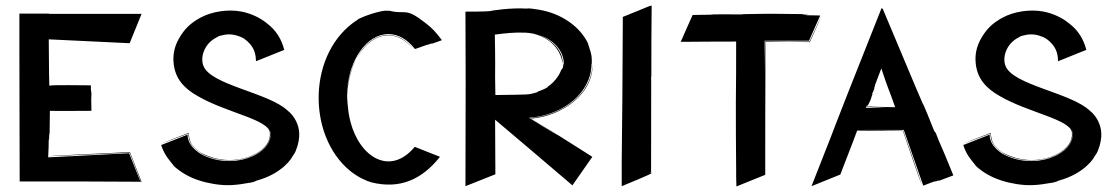

<svg xmlns="http://www.w3.org/2000/svg" viewBox="-20 -652 4030 693"><path d="M154 -88C217 -90 374 -98 448 -101L489 3C472 -40 471 -42 488 2L486 1L446 -99L154 -84V-88C155 -101 156 -136 156 -154C156 -158 156 -147 157 -143C157 -170 158 -171 158 -160V-173L159 -166L160 -252C167 -251 303 -252 310 -252C309 -321 309 -272 310 -313C309 -334 308 -311 308 -344C297 -344 159 -346 163 -343H158C157 -423 157 -333 156 -510L448 -496C463 -532 477 -568 491 -602H157V-603H50V-528V-454C50 -284 51 -147 51 3H281C356 3 426 4 491 4L449 -103C157 -89 203 -92 154 -88Z M1060 -171C1059 -199 1045 -232 1018 -253C949 -318 739 -345 714 -415C703 -443 715 -488 753 -512C764 -519 773 -523 775 -523C796 -529 815 -530 837 -523C857 -517 865 -510 874 -502C902 -476 903 -450 904 -431L1006 -472C996 -510 978 -542 942 -569C917 -589 886 -603 853 -610C802 -620 743 -610 703 -588C665 -567 645 -546 626 -513C610 -485 603 -455 607 -421C613 -368 644 -333 694 -305C797 -245 950 -221 954 -173V-162C948 -96 831 -49 731 -89C715 -95 706 -101 704 -101C669 -126 664 -140 661 -172H660C583 -142 612 -154 561 -133C594 -145 660 -170 660 -170C661 -150 662 -129 704 -100C712 -95 730 -86 749 -81C795 -68 843 -72 882 -86C917 -98 952 -125 956 -162C957 -173 956 -181 949 -190C954 -184 955 -179 957 -174C964 -92 814 -34 702 -98C678 -114 657 -136 657 -166L563 -129V-128C562 -130 561 -131 562 -128C562 -128 563 -124 565 -119C571 -104 578 -91 588 -78C597 -67 605 -60 589 -75C598 -64 611 -52 603 -58L600 -61C602 -58 604 -57 610 -52L604 -56C631 -30 664 -12 698 -1C716 5 734 9 752 12C799 20 834 16 879 8C882 8 880 8 885 7C900 4 901 2 906 0C1002 -26 1035 -85 1034 -85C1042 -96 1046 -103 1048 -109C1057 -130 1061 -155 1060 -171ZM948 -189C948 -190 947 -190 947 -191C949 -189 951 -186 948 -189ZM955 -165V-166ZM882 -86C920 -101 948 -126 954 -155C947 -122 915 -98 882 -86Z M1245 -212C1242 -223 1240 -235 1238 -246C1236 -265 1233 -286 1233 -308C1234 -337 1239 -365 1246 -391L1251 -405C1240 -376 1234 -346 1232 -316C1238 -435 1303 -529 1382 -529C1418 -529 1451 -509 1477 -476C1470 -471 1502 -484 1529 -493C1532 -494 1524 -491 1521 -489C1541 -497 1542 -497 1534 -493L1542 -496L1539 -494L1575 -507C1558 -529 1545 -547 1513 -571C1484 -593 1463 -608 1438 -608H1435C1390 -608 1391 -614 1385 -613C1372 -614 1364 -613 1359 -612C1311 -602 1268 -582 1271 -581C1090 -466 1086 -164 1244 -35C1271 -13 1304 2 1320 6C1423 32 1503 -4 1568 -86L1477 -122C1389 -16 1279 -83 1245 -212ZM1474 -473C1405 -562 1311 -530 1266 -439C1313 -527 1401 -561 1474 -473ZM1266 -439C1258 -424 1252 -408 1246 -391C1241 -373 1238 -355 1235 -334C1240 -377 1254 -415 1266 -439ZM1255 -417C1253 -413 1252 -409 1251 -405C1253 -411 1255 -417 1258 -423ZM1235 -334C1235 -333 1235 -331 1235 -330Z M1900 -222 1983 -168 1890 -227C2016 -236 2115 -320 2115 -422C2116 -416 2116 -424 2116 -436C2116 -453 2111 -468 2108 -476C2105 -487 2107 -482 2103 -490C2102 -492 2104 -490 2106 -486L2101 -496L2104 -492C2073 -560 2000 -605 1925 -617C1882 -624 1888 -621 1880 -621C1826 -625 1747 -613 1750 -612C1734 -610 1677 -610 1660 -610C1661 -388 1661 -363 1660 20L1768 -23L1767 -220C1768 -220 2045 16 2046 17L2118 -86L1925 -208C2083 -108 1929 -203 1900 -222ZM1767 -374C1768 -439 1766 -527 1766 -527C1802 -532 1840 -536 1878 -534C1940 -531 1997 -491 2009 -432L2011 -422C2013 -476 1960 -520 1901 -532C1891 -534 1930 -529 1963 -506C1953 -513 1941 -520 1928 -525C1976 -509 2015 -470 2015 -422C2013 -425 2014 -414 2010 -403C2010 -402 2010 -405 2009 -406C2009 -404 2007 -397 2007 -402L2006 -399V-401C1999 -378 1976 -351 1958 -340C1956 -338 1957 -338 1956 -337C1954 -336 1947 -331 1933 -326C1924 -323 1918 -320 1919 -319C1884 -309 1894 -311 1768 -309ZM2119 -421C2115 -308 2007 -236 1896 -226L1899 -224C2008 -234 2121 -311 2119 -421ZM1900 -222 1895 -225ZM1899 -224 1925 -208C1917 -213 1908 -218 1899 -224Z M2332 -28C2331 -29 2326 -28 2324 -27L2330 -30V-37C2330 -292 2331 -369 2330 -377C2330 -376 2331 -375 2331 -374V-433C2331 -437 2331 -551 2332 -625V-632C2327 -631 2326 -630 2325 -630H2324C2316 -626 2237 -595 2228 -591C2228 -479 2225 -104 2224 -68V20C2230 17 2339 -26 2332 -28Z M2927 -556 2902 -502C2852 -502 2794 -502 2742 -503C2741 -365 2741 -362 2741 -421C2742 -532 2742 -528 2740 -415V-505H2900L2940 -595H2939C2948 -597 2916 -596 2890 -597C2886 -597 2894 -598 2898 -599C2878 -599 2877 -599 2885 -600H2876L2881 -601C2832 -601 2777 -603 2729 -602C2693 -602 2710 -601 2667 -601C2659 -601 2660 -600 2657 -600C2622 -600 2545 -601 2547 -599C2518 -599 2514 -598 2480 -598C2468 -571 2453 -538 2437 -501C2560 -502 2594 -502 2637 -502C2637 -418 2637 -361 2636 -285C2636 -209 2636 -132 2637 -45C2637 -23 2637 -1 2638 21L2742 -21C2742 -190 2742 -243 2743 -501C2807 -501 2861 -501 2903 -500C2939 -580 2931 -561 2944 -593Z M3421 -19C3365 -157 3380 -114 3358 -171C3354 -178 3354 -176 3352 -179C3339 -211 3312 -280 3311 -277C3311 -277 3295 -312 3165 -623L3164 -619L3162 -623C2915 -1 3062 -367 2909 20L3013 -22L3074 -180C3135 -180 3191 -179 3239 -179C3307 19 3296 -14 3308 18C3295 -23 3256 -135 3240 -180C3238 -180 3218 -181 3192 -181L3098 -183H3242L3312 17H3313C3305 22 3334 9 3358 1C3361 0 3354 3 3352 5C3369 -2 3370 -2 3363 2C3366 0 3370 -1 3371 -1L3368 1ZM3156 -264C3164 -264 3171 -263 3177 -263H3105L3107 -267C3110 -274 3109 -271 3110 -269C3111 -273 3112 -273 3112 -271C3112 -272 3113 -273 3113 -273V-272C3121 -288 3123 -292 3127 -307C3127 -308 3129 -310 3129 -311C3129 -313 3128 -313 3128 -314C3131 -320 3138 -334 3135 -334C3138 -340 3137 -341 3139 -347L3161 -405C3188 -323 3186 -337 3211 -265C3148 -266 3125 -267 3109 -268L3107 -267C3122 -265 3164 -264 3156 -264ZM3164 -181H3074C3049 -119 3048 -117 3074 -182C3115 -182 3144 -181 3164 -181Z M3955 -171C3954 -199 3940 -232 3913 -253C3844 -318 3634 -345 3609 -415C3598 -443 3610 -488 3648 -512C3659 -519 3668 -523 3670 -523C3691 -529 3710 -530 3732 -523C3752 -517 3760 -510 3769 -502C3797 -476 3798 -450 3799 -431L3901 -472C3891 -510 3873 -542 3837 -569C3812 -589 3781 -603 3748 -610C3697 -620 3638 -610 3598 -588C3560 -567 3540 -546 3521 -513C3505 -485 3498 -455 3502 -421C3508 -368 3539 -333 3589 -305C3692 -245 3845 -221 3849 -173V-162C3843 -96 3726 -49 3626 -89C3610 -95 3601 -101 3599 -101C3564 -126 3559 -140 3556 -172H3555C3478 -142 3507 -154 3456 -133C3489 -145 3555 -170 3555 -170C3556 -150 3557 -129 3599 -100C3607 -95 3625 -86 3644 -81C3690 -68 3738 -72 3777 -86C3812 -98 3847 -125 3851 -162C3852 -173 3851 -181 3844 -190C3849 -184 3850 -179 3852 -174C3859 -92 3709 -34 3597 -98C3573 -114 3552 -136 3552 -166L3458 -129V-128C3457 -130 3456 -131 3457 -128C3457 -128 3458 -124 3460 -119C3466 -104 3473 -91 3483 -78C3492 -67 3500 -60 3484 -75C3493 -64 3506 -52 3498 -58L3495 -61C3497 -58 3499 -57 3505 -52L3499 -56C3526 -30 3559 -12 3593 -1C3611 5 3629 9 3647 12C3694 20 3729 16 3774 8C3777 8 3775 8 3780 7C3795 4 3796 2 3801 0C3897 -26 3930 -85 3929 -85C3937 -96 3941 -103 3943 -109C3952 -130 3956 -155 3955 -171ZM3843 -189C3843 -190 3842 -190 3842 -191C3844 -189 3846 -186 3843 -189ZM3850 -165V-166ZM3777 -86C3815 -101 3843 -126 3849 -155C3842 -122 3810 -98 3777 -86Z"/></svg>

Font: HIVNotRetro
Style: Regular
Weight: 400
Designer: Feorag
Foundry: Feorag
Version: Version 1.000;PS 001.000;hotconv 1.0.88;makeotf.lib2.5.64775